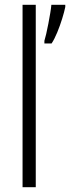

<svg xmlns="http://www.w3.org/2000/svg" viewBox="-20 -780 292 800"><path d="M129 0H74V-760H129ZM252 -751Q248 -731 239 -702Q230 -673 218.5 -645Q207 -617 195 -599H165V-610Q168 -619 172.5 -638.5Q177 -658 181.5 -681.5Q186 -705 189.5 -726Q193 -747 194 -760H252Z"/></svg>

Font: Noto Sans Devanagari UI Condensed Light
Style: Regular
Weight: 300
Width: 3
Designer: Jelle Bosma - Monotype Design Team
Foundry: Monotype Imaging Inc.
Version: Version 2.004; ttfautohint (v1.8.4.7-5d5b)